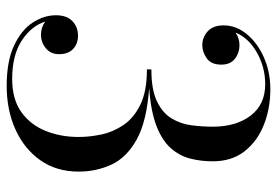

<svg xmlns="http://www.w3.org/2000/svg" viewBox="-144 -654 809 560"><g transform="rotate(90 260.0 -374.5)"><path d="M481 -200Q481 -135 447.8 -88Q414.5 -41 358 -15.5Q301.5 10 231 10Q160 10 114.5 -11Q69 -32 47 -65Q25 -98 25 -134Q25 -165 42 -181.5Q59 -198 85 -198Q108 -198 123.2 -183.8Q138.5 -169.5 138.5 -142.5Q138.5 -118.5 121.2 -104.2Q104 -90 82 -90Q60 -90 43.5 -102.5Q56 -62 98.8 -34Q141.5 -6 211 -6Q270.5 -6 307.8 -33Q345 -60 362.5 -104Q380 -148 380 -200Q380 -231.5 372.8 -266Q365.5 -300.5 345 -330.8Q324.5 -361 285.5 -380Q246.5 -399 183 -399V-412Q242.5 -412 276.5 -428.5Q310.5 -445 326.2 -471.5Q342 -498 346 -529.5Q350 -561 350 -591Q350 -659 317.8 -701.5Q285.5 -744 226 -744Q176.5 -744 133.8 -719.8Q91 -695.5 75.5 -657.5Q92 -669 112.5 -669Q134.5 -669 151.8 -655.8Q169 -642.5 169 -616Q169 -586 150.2 -573.2Q131.5 -560.5 112.5 -560.5Q89.5 -560.5 72 -576.2Q54.5 -592 54.5 -622.5Q54.5 -659 79.8 -690Q105 -721 147.5 -740Q190 -759 241 -759Q297 -759 344.8 -740Q392.5 -721 421.8 -683.8Q451 -646.5 451 -591Q451 -556.5 443 -525.2Q435 -494 412.8 -468.8Q390.5 -443.5 348.2 -427Q306 -410.5 237.5 -405.5Q335 -398.5 387.8 -369Q440.5 -339.5 460.8 -295.2Q481 -251 481 -200Z"/></g></svg>

Font: Bodoni Moda 16pt
Style: Regular
Weight: 400
Version: Version 2.3